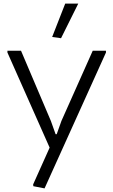

<svg xmlns="http://www.w3.org/2000/svg" viewBox="-20 -820 622 1060"><path d="M164 208 163 198 254 -5 21 -530V-540H96L261 -152L287 -79H293L319 -152L492 -540H565V-530L226 220ZM268 -616 340 -800H412L317 -609Z"/></svg>

Font: Encode Sans Wide
Style: Light
Weight: 300
Designer: Pablo Impallari, Andres Torresi
Foundry: Pablo Impallari, Andres Torresi
Version: Version 1.000; ttfautohint (v1.00) -l 8 -r 50 -G 200 -x 14 -